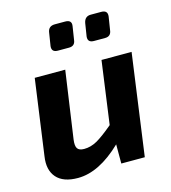

<svg xmlns="http://www.w3.org/2000/svg" viewBox="-108 -799 803 900"><g transform="rotate(-15 293.5 -349.0)"><path d="M452 -588H398Q367 -588 370 -617L380 -680Q386 -711 415 -711H466Q498 -711 494 -681L484 -618Q481 -588 452 -588ZM277 -588H223Q192 -588 195 -617L205 -680Q209 -711 241 -711H291Q324 -711 319 -681L309 -617Q306 -588 277 -588ZM555 -493 487 0H373V-93Q263 13 160 13Q89 13 56.5 -24Q24 -61 34 -126L85 -493H233L186 -166Q182 -136 190.5 -123.5Q199 -111 223 -111Q255 -111 285.5 -128Q316 -145 367 -188L409 -493Z"/></g></svg>

Font: Exo 2.0
Style: Bold Italic
Weight: 700
Italic angle: -8°
Designer: Natanael Gama
Version: Version 1.001;PS 001.001;hotconv 1.0.70;makeotf.lib2.5.58329